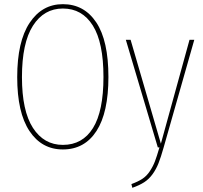

<svg xmlns="http://www.w3.org/2000/svg" viewBox="-20 -711 979 926"><path d="M283.2 -690.9Q385.7 -690.9 444.3 -603Q502.9 -515.1 502.9 -339.8Q502.9 -168 445.3 -79.1Q387.7 9.8 283.2 9.8Q181.2 9.8 122.1 -79.1Q63 -168 63 -338.9Q63 -510.7 122.8 -600.8Q182.6 -690.9 283.2 -690.9ZM283.2 -669.9Q191.9 -669.9 138.9 -586.9Q85.9 -503.9 85.9 -338.9Q85.9 -176.3 138.9 -94.2Q191.9 -12.2 283.2 -12.2Q377.9 -12.2 428.5 -93.5Q479 -174.8 479 -339.8Q479 -506.3 427.5 -588.1Q376 -669.9 283.2 -669.9ZM917 -519 769 1Q755.9 47.4 744.6 75.9Q733.4 104.5 716.1 128.7Q698.7 152.8 675.8 167.7Q652.8 182.6 618.2 194.8L613.8 176.8Q646 165 666.7 151.4Q687.5 137.7 702.6 114.7Q717.8 91.8 727.1 67.6Q736.3 43.5 749 0H741.2L586.9 -519H609.9L755.9 -18.1L894 -519Z"/></svg>

Font: Fira Sans Compressed Thin
Style: Regular
Weight: 100
Width: 1
Designer: Carrois Corporate & Edenspiekermann AG
Foundry: Carrois Corporate GbR & Edenspiekermann AG
Version: Version 4.203;PS 004.203;hotconv 1.0.88;makeotf.lib2.5.64775